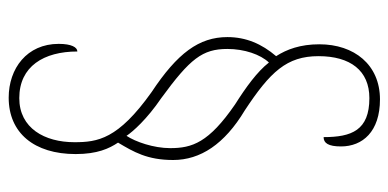

<svg xmlns="http://www.w3.org/2000/svg" viewBox="-252 -548 916 453"><g transform="rotate(90 206.5 -322.0)"><path d="M211 116C294 116 344 56 344 -42C344 -93 331 -121 317 -142C339 -179 358 -211 358 -272C358 -336 321 -393 241 -441C150 -501 113 -540 113 -615C113 -690 147 -735 212 -735C288 -735 304 -693 304 -627C318 -627 326 -638 326 -668C326 -719 291 -760 215 -760C133 -760 85 -699 85 -617C85 -572 97 -540 113 -515C84 -481 68 -444 68 -400C68 -333 106 -282 198 -221C309 -142 316 -94 316 -39C316 31 283 91 212 91C137 91 102 33 102 -46C92 -46 84 -32 84 -2C84 73 142 116 211 116ZM301 -162C291 -177 262 -210 212 -244C119 -312 96 -341 96 -400C96 -440 109 -478 128 -498C150 -470 186 -444 227 -418C317 -356 330 -317 330 -265C330 -226 315 -183 301 -162Z"/></g></svg>

Font: Noto Serif Armenian ExtraCondensed Thin
Style: Regular
Weight: 100
Width: 2
Designer: Monotype Design Team
Foundry: Monotype Imaging Inc.
Version: Version 2.008